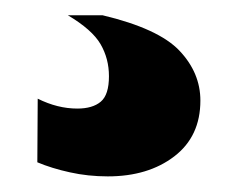

<svg xmlns="http://www.w3.org/2000/svg" viewBox="-20 -20 302 252"><path d="M121.5 211.5Q95.5 211.5 71.8 206.2Q48 201 29 193L29.5 109.5Q55.5 122.5 81.5 122.5Q101.5 122.5 112.2 113.5Q123 104.5 123 80Q123 57 112 38Q101 19 69 0H114.5Q188 17.5 215.5 46.5Q243 75.5 243 112Q243 159 208.8 185.2Q174.5 211.5 121.5 211.5Z"/></svg>

Font: Spline Sans
Style: Bold
Weight: 700
Designer: Eben Sorkin, Mirko Velimirovic
Foundry: Sorkin Type
Version: Version 1.000; ttfautohint (v1.8.3)